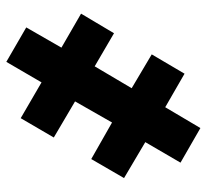

<svg xmlns="http://www.w3.org/2000/svg" viewBox="-44 -626 673 626"><g transform="rotate(-90 293.0 -313.5)"><path d="M255.9 -111.8 188 2.9 75.2 -62 142.1 -176.8 24.9 -246.1 86.9 -353 206.1 -285.2 274.9 -405.8 157.2 -475.1 220.2 -583 336.9 -515.1 403.8 -629.9 516.1 -564.9 450.2 -450.2 561 -386.2 497.1 -278.8 389.2 -341.8 317.9 -221.2 428.2 -155.8 365.2 -48.8Z"/></g></svg>

Font: Open Sans Extrabold
Style: Italic
Weight: 800
Italic angle: -12°
Foundry: Ascender Corporation
Version: Version 1.10